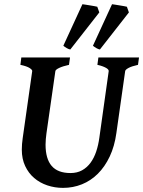

<svg xmlns="http://www.w3.org/2000/svg" viewBox="-20 -893 692 928"><path d="M647 -579.6Q616.2 -572.8 601.1 -564.5Q585.9 -556.2 585 -549.3L542.5 -250Q533.7 -186 510.3 -136.5Q486.8 -86.9 452.9 -53.2Q418.9 -19.5 376 -2.2Q333 15.1 284.7 15.1Q244.6 15.1 208.5 2.9Q172.4 -9.3 145 -32.7Q117.7 -56.2 101.6 -90.6Q85.4 -125 85.4 -169.9Q85.4 -195.8 89.8 -226.1L135.7 -549.3Q136.7 -555.2 123.5 -564Q110.4 -572.8 78.6 -579.6L83 -615.2H318.4L313.5 -579.6Q282.7 -572.8 265.6 -564.5Q248.5 -556.2 247.6 -549.3L204.6 -249Q202.6 -234.9 201.4 -220.7Q200.2 -206.5 200.2 -193.8Q200.2 -125.5 229.7 -91.1Q259.3 -56.6 320.8 -56.6Q352.5 -56.6 376.5 -69.8Q400.4 -83 417.5 -106.2Q434.6 -129.4 445.1 -160.9Q455.6 -192.4 460.4 -229L505.4 -549.3Q505.9 -552.2 503.2 -556.2Q500.5 -560.1 494.1 -564Q487.8 -567.9 477.1 -572Q466.3 -576.2 450.7 -579.6L455.6 -615.2H651.9ZM319.8 -653.8Q312.5 -654.8 302.7 -660.4Q293 -666 286.1 -671.9L378.4 -872.6Q383.3 -872.1 393.6 -870.4Q403.8 -868.7 415.3 -866.9Q426.8 -865.2 436.5 -863.3Q446.3 -861.3 450.2 -860.4L460 -833ZM462.9 -653.8Q455.6 -654.8 445.8 -660.4Q436 -666 429.2 -671.9L521.5 -872.6Q526.4 -872.1 536.6 -870.4Q546.9 -868.7 558.3 -866.9Q569.8 -865.2 579.6 -863.3Q589.4 -861.3 593.3 -860.4L603 -833Z"/></svg>

Font: Gentium Basic
Style: Bold Italic
Weight: 700
Italic angle: -8°
Designer: J. Victor Gaultney and Annie Olsen
Foundry: SIL International
Version: Version 1.102; 2013; Maintenance release